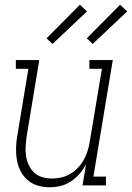

<svg xmlns="http://www.w3.org/2000/svg" viewBox="-20 -784 558 812"><path d="M190 8Q163 8 138.5 0.5Q114 -7 95.5 -23.5Q77 -40 66 -62.5Q55 -85 51 -110.5Q47 -136 48 -162.5Q49 -189 54 -215L100 -493H47V-530H146L93 -209Q90 -188 88.5 -166.5Q87 -145 90 -125Q93 -105 101.5 -86.5Q110 -68 124 -54.5Q138 -41 158 -35Q178 -29 199 -29Q219 -29 239 -33.5Q259 -38 277 -48.5Q295 -59 310 -75Q325 -91 335 -109.5Q345 -128 351 -147.5Q357 -167 360 -187L411 -493H358V-530H457L375 -37H428V0H329L344 -90Q333 -68 316.5 -49Q300 -30 279.5 -16.5Q259 -3 236 2.5Q213 8 190 8ZM372 -598 347 -622 488 -764 518 -736ZM202 -598 177 -622 318 -764 348 -736Z"/></svg>

Font: Iosevka Slab XLtObl
Style: Regular
Weight: 200
Italic angle: -9°
Monospace: yes
Designer: Belleve Invis
Foundry: Belleve Invis
Version: Version 11.1.1; ttfautohint (v1.8.3)